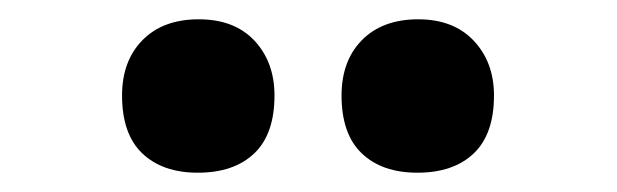

<svg xmlns="http://www.w3.org/2000/svg" viewBox="-20 -751 640 199"><path d="M412.5 -572Q376 -572 355 -592Q334 -612 334 -652Q334 -688 355.2 -709.5Q376.5 -731 413.5 -731Q450 -731 471 -708.8Q492 -686.5 492 -652Q492 -612 471 -592Q450 -572 412.5 -572ZM185 -572Q148.5 -572 127.5 -592Q106.5 -612 106.5 -652Q106.5 -688 127.8 -709.5Q149 -731 186 -731Q223 -731 243.8 -708.8Q264.5 -686.5 264.5 -652Q264.5 -612 243.5 -592Q222.5 -572 185 -572Z"/></svg>

Font: Commissioner Thin
Style: Bold
Weight: 700
Version: Version 1.001;gftools[0.9.23]